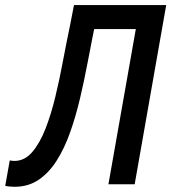

<svg xmlns="http://www.w3.org/2000/svg" viewBox="-49 -713 663 743"><path d="M7.8 9.8Q-1 9.8 -10 9Q-19 8.3 -28.8 6.3L-11.2 -92.3Q-2.9 -90.3 6.8 -90.3Q46.4 -90.3 75.7 -124.5Q105 -158.7 127 -214.8Q148.9 -271 165 -337.9Q181.2 -404.8 193.4 -470.7Q200.2 -507.8 207.8 -544.9Q215.3 -582 222.9 -619.1Q230.5 -656.2 237.3 -693.4H594.2L472.2 0H370.6L476.6 -600.6H273.9L321.3 -629.9Q315.4 -601.6 310.1 -574.2Q304.7 -546.9 299.8 -521Q294.9 -495.1 290 -470.7Q276.9 -400.9 260.5 -331.5Q244.1 -262.2 222.4 -200.9Q200.7 -139.6 170.7 -92Q140.6 -44.4 100.6 -17.3Q60.5 9.8 7.8 9.8Z"/></svg>

Font: Cascadia Code PL
Style: Italic
Weight: 400
Italic angle: -10°
Monospace: yes
Designer: Aaron Bell
Foundry: Saja Typeworks
Version: Version 2404.023